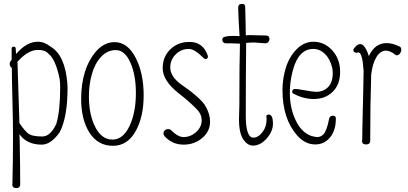

<svg xmlns="http://www.w3.org/2000/svg" viewBox="-20 -743 2104 989"><path d="M198 -40Q151 -40 131 -51.5Q111 -63 80 -109Q77 -219 70 -425L72 -427Q125 -486 176 -486Q213 -486 230 -466Q266 -438 287 -338Q290 -317 290 -296Q290 -170 270 -105Q240 -40 198 -40ZM40 -435Q30 -425 30 -413Q30 -401 41 -393Q41 -346 44 -228Q47 -108 47 -44Q47 88 44 200V203Q43 204 43 206Q43 226 65 226Q82 226 84 209Q84 112 82 18Q82 -22 80 -52Q118 2 195 2Q242 2 287 -61Q328 -138 328 -291Q328 -302 327 -313Q315 -460 240 -503Q209 -528 174 -528Q117 -528 63 -465Q61 -481 61 -494Q60 -503 50 -502.5Q40 -502 40 -493Z M720 -252Q720 -140 678 -66Q636 8 562 8Q484 8 441 -59.5Q398 -127 398 -233Q398 -391 478 -482Q519 -526 570 -526Q637 -526 678.5 -446Q720 -366 720 -252ZM453 -360Q438 -308 438 -246Q438 -152 471 -88Q504 -24 559 -24Q614 -24 647 -93.5Q680 -163 680 -264Q680 -357 651.5 -421Q623 -485 576 -485Q533 -485 500.5 -450Q468 -415 453 -360Z M818 -392Q818 -327 901 -262Q959 -217 995 -179Q1019 -154 1019 -124Q1019 -89 990.5 -63Q962 -37 925 -37Q897 -37 863 -71Q856 -78 846 -78Q836 -78 829 -71.5Q822 -65 822 -56Q822 -48 828 -41Q867 2 926 2Q981 2 1021.5 -32Q1062 -66 1062 -116Q1062 -160 1033 -205Q1016 -230 958 -276Q921 -303 913 -308Q857 -349 857 -396Q857 -435 885 -463Q913 -491 953 -491Q982 -491 1029 -444Q1034 -439 1038 -439Q1051 -439 1051 -452Q1051 -455 1050 -457Q1026 -526 959 -527Q898 -528 858 -489.5Q818 -451 818 -392Z M1364 -153Q1352 -153 1352 -142Q1352 -139 1353 -136V-129Q1354 -91 1332 -62.5Q1310 -34 1285 -34Q1248 -34 1246 -137Q1246 -142 1246 -144Q1246 -352 1248 -522Q1287 -525 1293 -524L1344 -520H1347Q1356 -520 1362 -526.5Q1368 -533 1368 -542Q1368 -559 1352 -560Q1298 -562 1274 -562H1261Q1254 -561 1246 -561Q1246 -599 1245 -628Q1243 -686 1243 -707Q1243 -723 1227 -723Q1207 -723 1207 -704Q1207 -665 1214 -557Q1198 -557 1185 -558Q1143 -558 1132 -551Q1125 -547 1125 -538Q1125 -531 1130 -525.5Q1135 -520 1142 -520H1144Q1184 -520 1216 -518Q1213 -419 1213 -219V-201Q1213 -184 1212 -168Q1211 -152 1211 -130Q1211 -53 1236 -21Q1257 7 1283 7Q1321 7 1353.5 -29.5Q1386 -66 1386 -106Q1386 -153 1364 -153Z M1550 -278Q1512 -285 1498 -285Q1493 -285 1489 -280.5Q1485 -276 1485 -271Q1485 -264 1491 -261Q1543 -233 1596 -233Q1656 -233 1694 -270.5Q1732 -308 1732 -373Q1732 -439 1691.5 -483.5Q1651 -528 1595 -528Q1546 -528 1508 -489.5Q1470 -451 1452 -393Q1435 -336 1435 -280Q1435 -132 1510 -46Q1551 1 1604 1Q1650 1 1680 -35Q1710 -71 1710 -132Q1710 -147 1695 -147Q1678 -147 1675 -130Q1664 -72 1647 -52Q1633 -37 1614 -37Q1606 -37 1586 -42Q1534 -59 1503.5 -122.5Q1473 -186 1473 -264Q1473 -341 1499 -413Q1530 -491 1593 -491Q1627 -491 1653.5 -465.5Q1680 -440 1691 -395Q1694 -382 1694 -367Q1694 -319 1670 -294.5Q1646 -270 1609 -270Q1592 -270 1550 -278Z M1822 -472Q1824 -473 1826 -473Q1847 -473 1853 -377Q1852 -310 1850.5 -248Q1849 -186 1848 -146Q1847 -106 1846.5 -75Q1846 -44 1846 -30L1845 -16Q1845 1 1865 1Q1887 1 1887 -18Q1887 -199 1892 -359Q1899 -416 1919 -449Q1939 -482 1968 -482Q1990 -482 2015 -462Q2019 -458 2024 -458Q2033 -458 2040 -467.5Q2047 -477 2047 -487Q2047 -500 2037 -504Q2001 -521 1971 -521Q1911 -521 1880 -454Q1860 -516 1835 -516Q1820 -516 1803 -493Q1800 -488 1800 -485Q1800 -479 1805 -475Q1810 -471 1816 -471Q1819 -471 1822 -472Z"/></svg>

Font: Neythal
Style: Regular
Weight: 400
Designer: Tharique Azeez
Foundry: Tharique Azeez
Version: Version 0.44